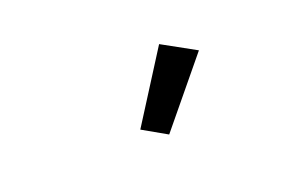

<svg xmlns="http://www.w3.org/2000/svg" viewBox="-43 -910 686 452"><g transform="rotate(-20 300.0 -684.0)"><path d="M454.5 -742.2 371.4 -788 261 -614 321 -579.9Z"/></g></svg>

Font: Margiela Mono Italic Medium It
Style: Regular
Weight: 500
Designer: Mike Abbink, Paul van der Laan, Pieter van Rosmalen
Foundry: Bold Monday
Version: Version 2.003 2021